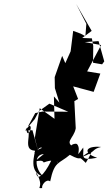

<svg xmlns="http://www.w3.org/2000/svg" viewBox="-20 -913 550 976"><path d="M108 -250 157 -308 178 -348 231 -386 327 -345 197 -346 159 -338 123 -272C156 -287 117 -191 114 -263C150 -242 89 -151 157 -147C160 -132 183 -173 193 -161C114 -130 187 -126 162 -164C155 -121 122 -37 204 -14C164 -39 144 -127 203 -130C120 -65 192 -114 202 -87C289 -121 286 -48 251 -120C221 -48 170 23 163 -38C211 44 157 45 195 43C188 33 214 -7 235 9C257 -96 279 -78 335 -126C410 -85 366 -134 416 -85C457 -154 453 -158 396 -115C468 -140 446 -155 494 -166C414 -174 398 -135 474 -111C378 -92 409 -125 403 -163C354 -95 397 -151 372 -180C357 -192 302 -155 371 -157C296 -189 356 -206 365 -261L358 -399L377 -410L352 -474L456 -446L490 -539L423 -550L494 -684L411 -699L481 -704L510 -601L499 -586L453 -594L454 -680L447 -718L398 -720L446 -756L367 -893L419 -792L414 -729L390 -742L352 -756L339 -652L312 -592L296 -629L258 -521L259 -465L282 -391L254 -423L257 -309L182 -363L157 -212L175 -141L145 -251Z"/></svg>

Font: Hussar Lance
Style: Italic
Weight: 700
Foundry: Cannot Into Space Fonts, PlusOne Fonts
Version: Version 2.27